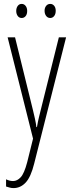

<svg xmlns="http://www.w3.org/2000/svg" viewBox="-20 -720 367 982"><path d="M19 -529H57L148 -159Q155 -130 158.5 -114Q162 -98 163.5 -88.5Q165 -79 166 -70H169Q174 -99 179 -119.5Q184 -140 189 -160L281 -529H318L155 116Q138 185 111.5 213.5Q85 242 49 242Q39 242 30 239.5Q21 237 11 234V197Q29 206 47 206Q68 206 86 186.5Q104 167 119 110L149 -11ZM63 -664Q63 -679 70.5 -689.5Q78 -700 91 -700Q103 -700 111 -690Q119 -680 119 -664Q119 -647 111 -637.5Q103 -628 91 -628Q78 -628 70.5 -638.5Q63 -649 63 -664ZM208 -665Q208 -680 216 -690Q224 -700 237 -700Q249 -700 257 -690.5Q265 -681 265 -665Q265 -648 257 -638Q249 -628 237 -628Q224 -628 216 -638.5Q208 -649 208 -665Z"/></svg>

Font: Noto Sans Arabic UI XCn XLt
Style: Regular
Weight: 200
Width: 2
Designer: Monotype Design Team, Nadine Chahine and Nizar Qandah
Foundry: Monotype Imaging Inc.
Version: Version 2.010; ttfautohint (v1.8.4.7-5d5b)